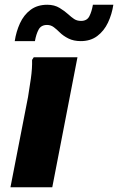

<svg xmlns="http://www.w3.org/2000/svg" viewBox="-20 -788 497 808"><path d="M24 0 98 -380Q104 -415 110 -458Q116 -501 115 -536L122 -547H306L200 0ZM42 -615Q48 -655 64 -690Q80 -725 108.5 -746.5Q137 -768 179 -768Q209 -768 231 -754.5Q253 -741 267 -728Q280 -716 292 -708Q304 -700 321 -700Q346 -700 356 -719.5Q366 -739 371 -768H457Q451 -728 434.5 -693Q418 -658 389.5 -636.5Q361 -615 320 -615Q290 -615 268 -626Q246 -637 231 -652Q219 -664 206.5 -673.5Q194 -683 178 -683Q153 -683 142.5 -663.5Q132 -644 127 -615Z"/></svg>

Font: Kufam
Style: Bold Italic
Weight: 700
Italic angle: -11°
Designer: Artur Schmal
Foundry: Original Type
Version: Version 1.301; ttfautohint (v1.8.3)